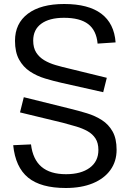

<svg xmlns="http://www.w3.org/2000/svg" viewBox="-20 -830 650 960"><path d="M309 110Q184 110 120.5 58Q57 6 46 -104L135 -108Q144 -33 187.5 4Q231 41 310 41Q385 41 428.5 9Q472 -23 472 -80Q472 -115 457.5 -137.5Q443 -160 418 -174Q393 -188 361 -197.5Q329 -207 295 -216L80 -268L99 -344L333 -286Q374 -276 415 -263.5Q456 -251 489.5 -229.5Q523 -208 543 -172.5Q563 -137 563 -81Q563 -23 532 20Q501 63 444 86.5Q387 110 309 110ZM287 -416Q247 -425 205.5 -437.5Q164 -450 130 -472.5Q96 -495 75.5 -532Q55 -569 55 -626Q55 -713 119.5 -761.5Q184 -810 301 -810Q422 -810 486.5 -761.5Q551 -713 558 -618L468 -612Q462 -678 421 -709.5Q380 -741 300 -741Q227 -741 186.5 -711.5Q146 -682 146 -627Q146 -591 161 -567.5Q176 -544 201 -529Q226 -514 258.5 -504.5Q291 -495 326 -487L514 -441L496 -369Z"/></svg>

Font: Pathway Extreme
Style: Regular
Weight: 400
Designer: Eduardo Rodriguez Tunni
Foundry: Eduardo Rodriguez Tunni
Version: Version 1.001;gftools[0.9.26]